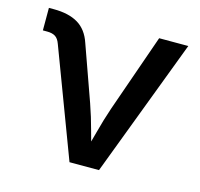

<svg xmlns="http://www.w3.org/2000/svg" viewBox="-85 -633 754 724"><g transform="rotate(15 292.5 -271.0)"><path d="M245.6 0 87.4 -419.9Q80.6 -439 68.8 -446.5Q57.1 -454.1 36.6 -454.1H20V-542H39.1Q97.7 -542 134 -520.3Q170.4 -498.5 186.5 -450.2L263.2 -234.9Q280.3 -186 293.2 -137.2Q306.2 -88.4 319.8 -40.5H289.1Q302.7 -88.4 315.4 -137.2Q328.1 -186 344.7 -234.9L451.2 -539.1H564.9L360.8 0Z"/></g></svg>

Font: Inter 18pt Medium
Style: Regular
Weight: 500
Designer: Rasmus Andersson
Foundry: rsms
Version: Version 4.001;git-66647c0bb